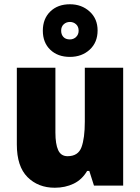

<svg xmlns="http://www.w3.org/2000/svg" viewBox="-20 -871 658 901"><path d="M558 -553V0H421L399 -69H389Q365 -28 325.5 -9Q286 10 237 10Q159 10 109 -40Q59 -90 59 -193V-553H240V-249Q240 -195 253 -166.5Q266 -138 297 -138Q347 -138 362.5 -180.5Q378 -223 378 -300V-553ZM308 -604Q251 -604 216 -637.5Q181 -671 181 -727Q181 -783 216 -817Q251 -851 308 -851Q363 -851 400.5 -817Q438 -783 438 -728Q438 -672 401 -638Q364 -604 308 -604ZM308 -686Q325 -686 337 -697.5Q349 -709 349 -727Q349 -746 337 -757Q325 -768 308 -768Q291 -768 279 -757Q267 -746 267 -727Q267 -709 277.5 -697.5Q288 -686 308 -686Z"/></svg>

Font: Noto Sans Myanmar SemiCondensed Black
Style: Regular
Weight: 900
Width: 4
Designer: Monotype Design Team
Foundry: Monotype Imaging Inc.
Version: Version 2.107; ttfautohint (v1.8.4.7-5d5b)